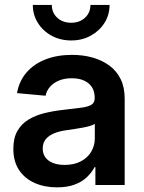

<svg xmlns="http://www.w3.org/2000/svg" viewBox="-20 -765 596 794"><path d="M215.8 9.8Q164.1 9.8 123.3 -8.3Q82.5 -26.4 58.8 -61.8Q35.2 -97.2 35.2 -149.4Q35.2 -194.3 52 -223.6Q68.8 -252.9 97.9 -270.5Q127 -288.1 163.8 -297.1Q200.7 -306.2 240.2 -310.5Q288.1 -315.9 316.9 -319.8Q345.7 -323.7 358.6 -332.3Q371.6 -340.8 371.6 -358.9V-361.8Q371.6 -386.2 360.4 -404.1Q349.1 -421.9 328.1 -431.6Q307.1 -441.4 276.9 -441.4Q246.1 -441.4 223.1 -431.6Q200.2 -421.9 186.3 -405.5Q172.4 -389.2 168.5 -369.1L50.3 -379.9Q59.1 -429.7 89.6 -465.1Q120.1 -500.5 168.2 -519.3Q216.3 -538.1 277.8 -538.1Q323.2 -538.1 362.5 -527.1Q401.9 -516.1 431.9 -494.1Q461.9 -472.2 478.8 -438.2Q495.6 -404.3 495.6 -357.4V0H374.5V-73.7H371.1Q358.9 -50.8 338.6 -31.7Q318.4 -12.7 288.1 -1.5Q257.8 9.8 215.8 9.8ZM247.1 -83Q286.6 -83 314.7 -97.9Q342.8 -112.8 357.4 -137.9Q372.1 -163.1 372.1 -192.9V-252.9Q366.2 -248.5 353.5 -244.6Q340.8 -240.7 324 -237.5Q307.1 -234.4 289.3 -231.7Q271.5 -229 255.4 -226.6Q228 -223.1 205.6 -214.4Q183.1 -205.6 169.9 -190.2Q156.7 -174.8 156.7 -150.9Q156.7 -128.9 168 -113.8Q179.2 -98.6 199.7 -90.8Q220.2 -83 247.1 -83ZM274.4 -597.7Q229.5 -597.7 193.6 -617.2Q157.7 -636.7 136.7 -670.2Q115.7 -703.6 115.7 -744.6H194.3Q194.3 -712.4 216.8 -691.7Q239.3 -670.9 274.4 -670.9Q309.1 -670.9 331.5 -691.7Q354 -712.4 354 -744.6H433.1Q433.1 -703.6 412.1 -670.4Q391.1 -637.2 355.2 -617.4Q319.3 -597.7 274.4 -597.7Z"/></svg>

Font: Inter 24pt SemiBold
Style: Regular
Weight: 600
Designer: Rasmus Andersson
Foundry: rsms
Version: Version 4.001;git-66647c0bb